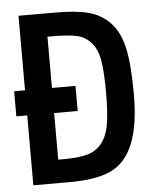

<svg xmlns="http://www.w3.org/2000/svg" viewBox="-49 -697 599 739"><g transform="rotate(-5 250.0 -327.5)"><path d="M50 0V-270H8V-367H50V-655H194Q273 -655 321.5 -642Q370 -629 404 -593Q438 -557 452 -493.5Q466 -430 466 -313.5Q466 -197 437.5 -126Q409 -55 352 -27.5Q295 0 192 0ZM174 -565H154V-367H245V-270H154V-90H172Q230 -90 263.5 -98.5Q297 -107 320 -133Q343 -159 351.5 -204.5Q360 -250 360 -328.5Q360 -407 353 -452Q346 -497 323.5 -523.5Q301 -550 268 -557.5Q235 -565 174 -565Z"/></g></svg>

Font: Lekton
Style: Bold
Weight: 700
Designer: Paolo Mazzetti, Luciano Perondi, Raffaele Flato, Elena Papassissa, Emilio Macchia, Michela Povoleri, Tobias Seemiller, R
Version: Version 34.000